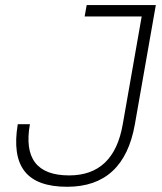

<svg xmlns="http://www.w3.org/2000/svg" viewBox="-20 -713 626 743"><path d="M239.7 9.8Q122.1 9.8 75.2 -50.3Q28.3 -110.4 48.8 -232.4H95.7Q60.5 -34.2 247.6 -34.2Q420.9 -34.2 455.1 -232.4L528.3 -649.4H307.6L315.4 -693.4H583L502 -232.4Q459.5 9.8 239.7 9.8Z"/></svg>

Font: Cascadia Mono NF ExtraLight
Style: Italic
Weight: 200
Italic angle: -10°
Monospace: yes
Designer: Aaron Bell
Foundry: Saja Typeworks
Version: Version 2404.023; ttfautohint (v1.8.4)